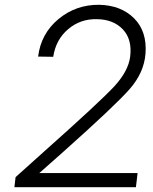

<svg xmlns="http://www.w3.org/2000/svg" viewBox="-20 -781 637 801"><path d="M40 0 45 -42Q88 -81 163 -148Q400 -359 457.5 -421.5Q515 -484 523 -544Q532 -617 492.5 -658.5Q453 -700 385 -701Q316 -703 264.5 -659.5Q213 -616 202 -544L139 -545Q151 -641 224 -701.5Q297 -762 394 -761Q485 -759 539.5 -704.5Q594 -650 587 -557Q581 -478 521 -409.5Q461 -341 240 -144Q179 -90 144 -59H554L547 0Z"/></svg>

Font: Orkney Light
Style: LightItalic
Weight: 300
Designer: Samuel Oakes and Alfredo Marco Pradil
Foundry: Alfredo Marco Pradil
Version: 1.0; ttfautohint (v1.5)